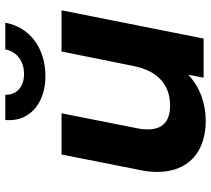

<svg xmlns="http://www.w3.org/2000/svg" viewBox="-56 -735 799 727"><g transform="rotate(-90 343.5 -371.5)"><path d="M418 -599C524 -599 604 -657 621 -751H520C512 -708 476 -680 427 -680C378 -680 347 -708 348 -751H253C252 -746 252 -741 252 -736C252 -652 323 -599 418 -599ZM512 -538 457 -265C438 -171 384 -127 307 -127C246 -127 217 -157 217 -211C217 -223 218 -236 221 -250L278 -538H122L63 -240C58 -217 56 -195 56 -175C56 -56 134 8 249 8C314 8 376 -13 424 -58L413 0H561L668 -538Z"/></g></svg>

Font: AWKNG-Font
Style: Bold Italic
Weight: 700
Italic angle: -11.3°
Designer: Awakening Church
Foundry: Awakening Church
Version: Version 1.700;PS 001.700;hotconv 1.0.88;makeotf.lib2.5.64775